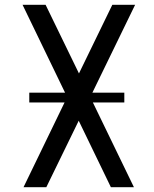

<svg xmlns="http://www.w3.org/2000/svg" viewBox="-20 -780 640 800"><path d="M249 -353 78 0H173L308 -277L442 0H538L367 -353H498V-394H365L543 -760H448L309 -474L170 -760H74L251 -394H102V-353Z"/></svg>

Font: LXGW Marker Gothic
Style: Regular
Weight: 400
Version: Version 1.001